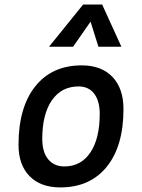

<svg xmlns="http://www.w3.org/2000/svg" viewBox="-20 -815 626 845"><path d="M245.1 9.8Q158.7 9.8 110.1 -39.8Q61.5 -89.4 61.5 -177.7Q61.5 -342.8 135.3 -435.1Q209 -527.3 339.8 -527.3Q426.3 -527.3 474.9 -476.6Q523.4 -425.8 523.4 -335Q523.4 -172.4 450 -81.3Q376.5 9.8 245.1 9.8ZM263.2 -82.5Q336.4 -82.5 377.7 -143.8Q418.9 -205.1 418.9 -314Q418.9 -370.6 394.5 -402.6Q370.1 -434.6 325.7 -434.6Q250.5 -434.6 208.3 -373.5Q166 -312.5 166 -203.6Q166 -146.5 191.7 -114.5Q217.3 -82.5 263.2 -82.5ZM429.7 -794.9 514.2 -609.4H413.1L375.5 -729.5H385.3L301.8 -609.4H195.8L345.7 -794.9Z"/></svg>

Font: Cascadia Mono NF
Style: Italic
Weight: 400
Italic angle: -10°
Monospace: yes
Designer: Aaron Bell
Foundry: Saja Typeworks
Version: Version 2404.023